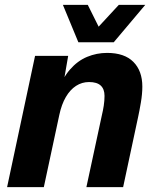

<svg xmlns="http://www.w3.org/2000/svg" viewBox="-20 -764 646 784"><path d="M9 0 123.2 -536H258.4L231.2 -378.8L213.6 -383.6Q234.2 -443.8 265.4 -479.7Q296.6 -515.6 335.6 -531.8Q374.6 -548 417.4 -548Q488.2 -548 524.7 -511.2Q561.2 -474.4 561.2 -410.4Q561.2 -380.6 555.2 -345.2Q549.2 -309.8 543.6 -284.4L482.8 0H332.8L396 -293.6Q400.6 -312.4 403.7 -332.6Q406.8 -352.8 406.8 -372.4Q406.8 -400.2 391.3 -414.6Q375.8 -429 343.6 -429Q314.6 -429 290.4 -413.3Q266.2 -397.6 248.8 -367.7Q231.4 -337.8 222.2 -294.8L159 0ZM300 -591.4 236.8 -744.2H338.4L393 -634.6H363.8L465.2 -744.2H573.2L444.4 -591.4Z"/></svg>

Font: Geist
Style: Italic
Weight: 400
Italic angle: -12°
Designer: Basement.studio, Andrés Briganti, Mateo Zaragoza
Foundry: Basement.studio, Vercel, Andrés Briganti, Guido Ferreyra, Mateo Zaragoza
Version: Version 1.500